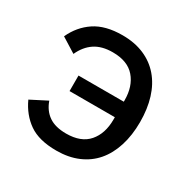

<svg xmlns="http://www.w3.org/2000/svg" viewBox="-128 -650 773 782"><g transform="rotate(30 258.0 -259.0)"><path d="M159 -298H372V-305Q372 -370 337.5 -410Q303 -450 233 -450Q182 -450 149 -428Q116 -406 97 -364L28 -407Q54 -464 103.5 -497Q153 -530 233 -530Q290 -530 334.5 -511Q379 -492 409.5 -456.5Q440 -421 455.5 -371Q471 -321 471 -259Q471 -197 455 -146.5Q439 -96 409 -61Q379 -26 334.5 -7Q290 12 233 12Q151 12 104 -21Q57 -54 31 -111L107 -150Q121 -110 151.5 -89Q182 -68 233 -68Q303 -68 337.5 -108Q372 -148 372 -214V-225H159Z"/></g></svg>

Font: IBM Plex Sans Text
Style: Regular
Weight: 450
Designer: Mike Abbink, Paul van der Laan, Pieter van Rosmalen
Foundry: Bold Monday
Version: Version 3.005